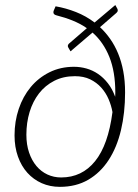

<svg xmlns="http://www.w3.org/2000/svg" viewBox="-20 -720 535 746"><path d="M245.5 -535Q243.5 -539 243.5 -541.5Q243.5 -546 247.5 -550L317.5 -610.5Q292 -628 262.5 -640Q233 -652 199 -660.5Q187.5 -663.5 187.5 -672Q187.5 -676.5 189.5 -680.5L196 -695.5Q236.5 -688.5 275.2 -673.2Q314 -658 347.5 -632.5L428 -700.5L436 -686Q437.5 -683 437.5 -679.5Q437.5 -674.5 432.5 -670L368.5 -614.5Q390 -594.5 408 -569Q426 -543.5 439 -512Q452 -480.5 459 -443Q466 -405.5 466 -361Q466 -281.5 450 -214.2Q434 -147 402 -98Q370 -49 322.8 -21.5Q275.5 6 212.5 6Q174.5 6 142.2 -8.2Q110 -22.5 86.5 -48.5Q63 -74.5 49.8 -111.5Q36.5 -148.5 36.5 -194Q36.5 -248.5 52.8 -296.8Q69 -345 99.2 -381.5Q129.5 -418 172.2 -439.2Q215 -460.5 267.5 -460.5Q292 -460.5 316 -453.8Q340 -447 361 -432.8Q382 -418.5 399.2 -396.5Q416.5 -374.5 427.5 -344Q427.5 -348 427.8 -352.2Q428 -356.5 428 -360.5Q428 -441 405 -498.5Q382 -556 339.5 -593.5L254 -520.5ZM217.5 -30.5Q298.5 -30.5 349.5 -93.8Q400.5 -157 417 -284.5Q412.5 -310 401.8 -335Q391 -360 373.2 -379.8Q355.5 -399.5 330.2 -411.8Q305 -424 271 -424Q226 -424 190.8 -406Q155.5 -388 131.5 -357Q107.5 -326 95 -284.8Q82.5 -243.5 82.5 -196.5Q82.5 -158 93 -127.2Q103.5 -96.5 121.5 -75Q139.5 -53.5 164.2 -42Q189 -30.5 217.5 -30.5Z"/></svg>

Font: Lato Light
Style: Italic
Weight: 300
Italic angle: -7°
Designer: Lukasz Dziedzic
Foundry: Lukasz Dziedzic
Version: Version 1.104; Western+Polish opensource